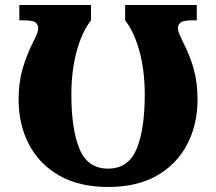

<svg xmlns="http://www.w3.org/2000/svg" viewBox="-20 -734 860 764"><path d="M410 10Q296 10 216.5 -35Q137 -80 95.5 -159Q54 -238 54 -338Q54 -403 69 -457Q84 -511 112 -567Q120 -582 126 -596.5Q132 -611 132 -623Q132 -635 122 -644Q112 -653 77 -653H57V-714H342V-653Q305 -605 284.5 -528Q264 -451 264 -358Q264 -219 296.5 -141Q329 -63 410 -63Q491 -63 523.5 -141Q556 -219 556 -358Q556 -451 535.5 -528Q515 -605 478 -653V-714H763V-653H743Q709 -653 698.5 -644Q688 -635 688 -623Q688 -611 694.5 -596.5Q701 -582 708 -567Q737 -511 751.5 -457Q766 -403 766 -338Q766 -238 724.5 -159Q683 -80 604 -35Q525 10 410 10Z"/></svg>

Font: Noto Serif Black
Style: Regular
Weight: 900
Designer: Monotype Design Team
Foundry: Monotype Imaging Inc.
Version: Version 2.014; ttfautohint (v1.8.4.7-5d5b)